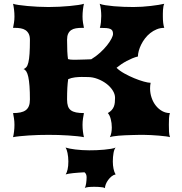

<svg xmlns="http://www.w3.org/2000/svg" viewBox="-20 -723 957 1012"><path d="M48.8 0Q51.8 -12.2 54 -29.5Q56.2 -46.9 56.2 -65.4Q56.2 -82.5 53.7 -98.9Q51.3 -115.2 48.8 -127Q70.8 -127 87.4 -130.4Q104 -133.8 115.2 -141.8Q126.5 -149.9 132.1 -163.8Q137.7 -177.7 137.7 -198.7Q137.7 -239.7 135.5 -269Q133.3 -298.3 129.2 -317.4Q125 -336.4 118.7 -346.4Q112.3 -356.4 104 -358.9Q112.8 -361.8 119.1 -369.4Q125.5 -377 129.6 -394Q133.8 -411.1 135.7 -439.7Q137.7 -468.3 137.7 -513.2Q137.7 -532.7 131.3 -544.9Q125 -557.1 114.3 -564.2Q103.5 -571.3 89.1 -573.7Q74.7 -576.2 58.1 -576.2H48.8Q51.3 -587.9 53.7 -603.3Q56.2 -618.7 56.2 -635.7Q56.2 -653.8 54 -672.4Q51.8 -690.9 48.8 -703.1Q58.1 -699.7 78.1 -696.8Q98.1 -693.8 124 -691.4Q149.9 -689 179 -687.5Q208 -686 235.8 -686Q264.2 -686 293.2 -687.5Q322.3 -689 347.9 -691.4Q373.5 -693.8 393.1 -696.8Q412.6 -699.7 422.4 -703.1Q419.4 -690.9 417.2 -672.4Q415 -653.8 415 -635.7Q415 -618.7 417.5 -603.3Q419.9 -587.9 422.4 -576.2H412.1Q394.5 -576.2 379.9 -573.7Q365.2 -571.3 355 -564.2Q344.7 -557.1 339.1 -544.9Q333.5 -532.7 333.5 -513.2Q333.5 -478 334.7 -453.4Q335.9 -428.7 338.4 -411.6Q349.1 -408.2 364.7 -408.2Q373.5 -408.2 383.1 -408.2Q392.6 -408.2 403.8 -408.7Q415 -409.2 429 -409.4Q442.9 -409.7 460.9 -410.6Q486.8 -426.3 508.1 -445.8Q529.3 -465.3 544.2 -484.1Q559.1 -502.9 567.4 -519Q575.7 -535.2 575.7 -543.9Q575.7 -553.7 572.8 -560.1Q569.8 -566.4 562.3 -570.1Q554.7 -573.7 541 -575Q527.3 -576.2 506.3 -576.2Q510.3 -587.9 512 -605.7Q513.7 -623.5 513.7 -638.7Q513.7 -654.8 511.7 -672.9Q509.8 -690.9 505.4 -703.1Q515.1 -698.7 535.2 -695.6Q555.2 -692.4 579.8 -690.2Q604.5 -688 631.8 -687Q659.2 -686 683.6 -686Q705.1 -686 729 -687.5Q752.9 -689 775.1 -691.7Q797.4 -694.3 815.9 -697.3Q834.5 -700.2 845.7 -703.1Q842.8 -697.3 841.3 -688.7Q839.8 -680.2 839.1 -670.7Q838.4 -661.1 838.4 -651.4Q838.4 -641.6 838.4 -633.8Q838.4 -618.7 840.1 -603.3Q841.8 -587.9 845.7 -576.2Q824.7 -576.2 806.2 -568.6Q787.6 -561 772.2 -548.8Q756.8 -536.6 744.6 -520.8Q732.4 -504.9 724.1 -488Q715.8 -471.2 711.4 -454.8Q707 -438.5 707 -425.3Q692.4 -421.9 677.2 -415.5Q662.1 -409.2 647.5 -401.4Q632.8 -393.6 619.1 -384.3Q605.5 -375 594.2 -365.7Q609.9 -350.1 635.3 -335.9Q660.6 -321.8 687.3 -310.8Q713.9 -299.8 737.5 -293.2Q761.2 -286.6 773.9 -286.6Q771 -272 771 -257.3Q771 -231.4 779.1 -207.8Q787.1 -184.1 801.3 -166.3Q815.4 -148.4 834.5 -137.7Q853.5 -127 875.5 -127Q871.6 -115.2 870.8 -98.9Q870.1 -82.5 870.1 -65.4Q870.1 -46.9 870.8 -29.5Q871.6 -12.2 876 0Q871.1 -2 855 -4.2Q838.9 -6.3 818.1 -8.1Q797.4 -9.8 775.4 -11Q753.4 -12.2 736.3 -12.2Q724.6 -12.2 708.7 -12Q692.9 -11.7 675 -11.2Q657.2 -10.7 639.2 -10Q621.1 -9.3 605.2 -7.8Q589.4 -6.3 577.1 -4.4Q564.9 -2.4 559.1 0Q564.5 -10.3 566.9 -23.7Q569.3 -37.1 569.3 -51.3Q569.3 -74.2 563.7 -95.5Q558.1 -116.7 548.3 -127Q561 -134.3 568.6 -142.8Q576.2 -151.4 580.1 -161.1Q584 -170.9 585.2 -182.6Q586.4 -194.3 586.4 -207.5Q586.4 -227.1 573.7 -246.8Q561 -266.6 540.5 -282Q520 -297.4 494.4 -307.1Q468.8 -316.9 442.4 -316.9Q436 -316.9 428 -317.1Q419.9 -317.4 410.2 -317.4Q393.6 -317.4 375 -315.2Q356.4 -313 339.4 -305.7Q333.5 -268.1 333.5 -198.7Q333.5 -177.7 338.1 -163.8Q342.8 -149.9 353.5 -141.8Q364.3 -133.8 381.1 -130.4Q397.9 -127 422.4 -127Q419.9 -115.2 417.5 -98.9Q415 -82.5 415 -65.4Q415 -46.9 417.2 -29.5Q419.4 -12.2 422.4 0Q408.2 -2.9 386.7 -5.1Q365.2 -7.3 339.8 -9Q314.5 -10.7 287.6 -11.5Q260.7 -12.2 235.8 -12.2Q210.9 -12.2 183.8 -11.5Q156.7 -10.7 131.3 -9Q106 -7.3 84.2 -5.1Q62.5 -2.9 48.8 0ZM325.7 54.7Q334.5 57.6 347.7 60.3Q360.8 63 377.4 64.9Q394 66.9 412.6 68.1Q431.2 69.3 450.2 69.3Q467.8 69.3 488.8 68.6Q509.8 67.9 529.5 65.9Q549.3 64 565.4 61.3Q581.5 58.6 589.4 54.7Q582 63 578.4 83.3Q574.7 103.5 574.7 128.4Q574.7 148.9 578.4 166.7Q582 184.6 589.4 196.3Q577.6 198.7 567.6 207Q557.6 215.3 549.8 226.1Q542 236.8 537.6 248.3Q533.2 259.8 533.2 268.6Q529.3 265.6 519.3 264.2Q509.3 262.7 498.8 262.2Q488.3 261.7 480.2 261.7Q472.2 261.7 472.7 261.7Q467.3 261.7 460.2 262Q453.1 262.2 446.5 262.9Q439.9 263.7 434.6 264.9Q429.2 266.1 426.8 268.6Q431.6 259.8 434.1 242.9Q436.5 226.1 436.5 210.9Q436.5 202.6 433.6 195.8Q430.7 189 425.3 185.1Q409.7 186 394.3 187Q378.9 188 365.7 189.5Q352.5 190.9 342.3 192.6Q332 194.3 326.2 196.3Q332 188 336.2 170.4Q340.3 152.8 340.3 127.9Q340.3 116.2 339.1 104.7Q337.9 93.3 335.9 83.5Q334 73.7 331.3 66.4Q328.6 59.1 325.7 54.7Z"/></svg>

Font: Arbutus
Style: Regular
Weight: 400
Designer: Karolina Lach
Foundry: Sorkin Type Co.
Version: Version 1.003